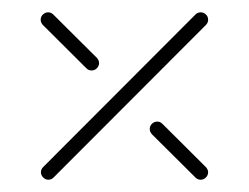

<svg xmlns="http://www.w3.org/2000/svg" viewBox="-20 -416 406 313"><path d="M224.1 -205.6Q224.1 -210.7 227.8 -214.3Q231.5 -217.8 236.3 -217.8Q241.1 -217.8 244.8 -214.1L315.9 -143.3Q319.3 -139.3 319.3 -135.2Q319.3 -130.4 315.7 -126.7Q312.2 -123 307 -123Q302.2 -123 298.5 -126.7L227.4 -197.4Q224.1 -201.5 224.1 -205.6ZM58.9 -123Q54.1 -123 50.4 -126.7Q46.7 -130.4 46.7 -135.2Q46.7 -140 50.4 -143.7L298.5 -392.2Q302.2 -395.9 307 -395.9Q312.2 -395.9 315.7 -392.4Q319.3 -388.9 319.3 -383.7Q319.3 -378.9 315.6 -375.2L67.4 -126.7Q63.7 -123 58.9 -123ZM46.3 -383.7Q46.3 -388.9 50 -392.4Q53.7 -395.9 58.5 -395.9Q63.3 -395.9 67 -392.2L138.1 -321.5Q141.5 -317.4 141.5 -313.3Q141.5 -308.5 138 -304.8Q134.4 -301.1 129.3 -301.1Q124.4 -301.1 120.7 -304.8L49.6 -375.6Q46.3 -379.6 46.3 -383.7Z"/></svg>

Font: 26F Galaxy Sans Thin
Style: Regular
Weight: 100
Designer: C₂₉H₂₅N₃O₅
Version: Version 1.100